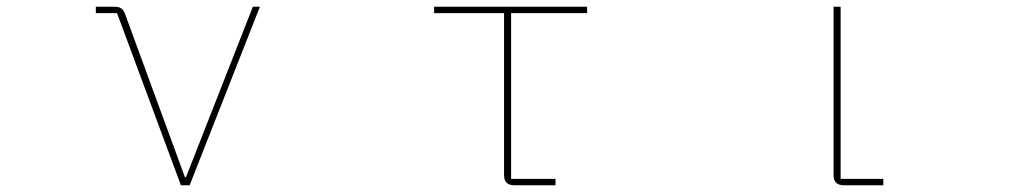

<svg xmlns="http://www.w3.org/2000/svg" viewBox="-20 -551 3040 571"><path d="M518 0 328 -512H265V-531H319Q333 -531 340 -526.5Q347 -522 351 -512L530 -24H533L732 -531H753L544 0Z M1510 0Q1479 0 1479 -30V-512H1271V-531H1726V-512H1500V-19H1632V0Z M2490 0Q2459 0 2459 -30V-531H2480V-19H2607V0Z"/></svg>

Font: IBM Plex Sans JP Thin
Style: Regular
Weight: 100
Designer: Mike Abbink; Paul van der Laan; Pieter van Rosmalen; Wujin Sim; Yejin Wi; Jinhee Kim; Boomi Park; Yona Kim; Kichan Ma
Foundry: Sandoll Inc.
Version: Version 1.001